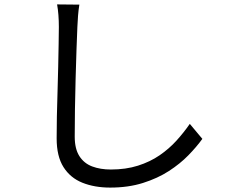

<svg xmlns="http://www.w3.org/2000/svg" viewBox="-20 -800 1040 871"><path d="M340 -779Q336 -754 334 -728.5Q332 -703 331 -678Q329 -636 327 -574Q325 -512 323 -442.5Q321 -373 320 -304Q319 -235 319 -180Q319 -125 340 -92Q361 -59 398 -45Q435 -31 483 -31Q551 -31 606 -48.5Q661 -66 704 -95.5Q747 -125 780.5 -162Q814 -199 841 -238L898 -170Q872 -134 834.5 -95.5Q797 -57 746 -24Q695 9 628.5 30Q562 51 480 51Q409 51 354 29Q299 7 268 -42Q237 -91 237 -172Q237 -217 238 -271.5Q239 -326 241 -384Q243 -442 244 -497.5Q245 -553 246 -600Q247 -647 247 -678Q247 -706 245 -732Q243 -758 239 -780Z"/></svg>

Font: Noto Sans TC
Style: Regular
Weight: 400
Designer: Ryoko NISHIZUKA  (kana, bopomofo & ideographs); Paul D. Hunt (Latin, Greek & Cyrillic); Sandoll Communications , Soo-you
Foundry: Adobe
Version: Version 2.004-H2;hotconv 1.0.118;makeotfexe 2.5.65603